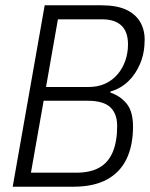

<svg xmlns="http://www.w3.org/2000/svg" viewBox="-20 -706 569 726"><path d="M28 0 149 -686H363Q420 -686 455.5 -670Q491 -654 509 -624.5Q527 -595 527 -556Q527 -506 510 -465.5Q493 -425 464.5 -398Q436 -371 398 -360L397 -356Q434 -344 458.5 -314.5Q483 -285 483 -227Q483 -156 458.5 -105Q434 -54 384 -27Q334 0 258 0ZM97 -53H268Q322 -53 356 -72.5Q390 -92 406.5 -131.5Q423 -171 423 -230Q423 -276 397 -300.5Q371 -325 312 -325H145ZM154 -377H314Q351 -377 378.5 -390Q406 -403 425 -425.5Q444 -448 454 -477Q464 -506 464 -538Q464 -586 439 -609.5Q414 -633 366 -633H199Z"/></svg>

Font: Archivo Condensed ExtraLight
Style: Italic
Weight: 250
Width: 3
Italic angle: -10°
Designer: Hector Gatti
Foundry: Omnibus-Type
Version: Version 2.001